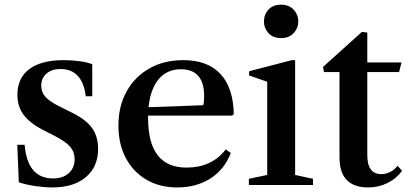

<svg xmlns="http://www.w3.org/2000/svg" viewBox="-20 -792 1749 822"><path d="M204 10.5Q170.5 10.5 130.2 4.5Q90 -1.5 60.5 -11.5L54 -172H85.5Q97.5 -28 207.5 -28Q249.5 -28 274.5 -50.8Q299.5 -73.5 299.5 -110.5Q299.5 -141 280.8 -163.2Q262 -185.5 215.5 -209.5L172 -231.5Q109.5 -263 82 -299Q54.5 -335 54.5 -386Q54.5 -458 105.5 -496.2Q156.5 -534.5 252.5 -534.5Q288.5 -534.5 322 -529.8Q355.5 -525 375 -517V-380H347Q333 -496.5 238.5 -496.5Q201.5 -496.5 179 -477Q156.5 -457.5 156.5 -425Q156.5 -396.5 176.2 -375.5Q196 -354.5 243.5 -332L289.5 -309Q347.5 -280.5 373.8 -244.2Q400 -208 400 -154.5Q400 -78 347.8 -33.8Q295.5 10.5 204 10.5Z M739 10.5Q663.5 10.5 606.8 -22.8Q550 -56 518.5 -115.8Q487 -175.5 487 -254Q487 -337.5 522 -400.5Q557 -463.5 619.5 -499Q682 -534.5 765 -534.5Q868.5 -534.5 923.5 -475.8Q978.5 -417 981 -303.5L974 -297H614Q614 -292 614 -286.5Q614 -74.5 778 -74.5Q887 -74.5 946.5 -152.5L968 -137Q941.5 -67 881.2 -28.2Q821 10.5 739 10.5ZM754 -495.5Q695 -495.5 659.5 -453.2Q624 -411 616 -333L850 -341.5Q854 -353.5 854 -380.5Q854 -495.5 754 -495.5Z M1183 -629Q1148.5 -629 1129.2 -650.5Q1110 -672 1110 -699.5Q1110 -729.5 1129.5 -750.8Q1149 -772 1183 -772Q1217 -772 1237 -750.8Q1257 -729.5 1257 -699.5Q1257 -672 1237.5 -650.5Q1218 -629 1183 -629ZM1045.5 0V-26.5L1124 -43V-442L1046.5 -469V-487L1229.5 -534.5H1243.5V-43L1320 -26.5V0Z M1556.5 10.5Q1433.5 10.5 1433.5 -118V-483.5H1367L1363 -505.5L1529.5 -655.5L1552.5 -652.5V-524.5H1699L1688.5 -483.5H1552.5V-128Q1552.5 -46.5 1612.5 -46.5Q1631.5 -46.5 1650 -55.5Q1668.5 -64.5 1682 -82L1701.5 -61Q1677.5 -27.5 1639 -8.5Q1600.5 10.5 1556.5 10.5Z"/></svg>

Font: Libre Caslon Text Medium
Style: Regular
Weight: 500
Designer: Pablo Impallari, Rodrigo Fuenzalida, Katja Schimmel
Foundry: Pablo Impallari, Rodrigo Fuenzalida
Version: Version 2.000